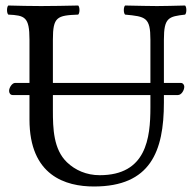

<svg xmlns="http://www.w3.org/2000/svg" viewBox="-20 -667 701 697"><path d="M87 -322V-233C87 -29 218.5 10 321 10C526 10 575 -117 575 -295V-322H626C639 -322 649 -340 649 -352C649 -358 645 -366 636 -366H575V-523C575 -603.3 592 -607 652 -614C658 -620 658 -641 652 -647C614 -646 573.2 -645 550 -645C528.5 -645 480 -646 434 -647C428 -641 428 -620 434 -614C509 -607 526 -604 526 -523V-366H172V-523C172 -606 187 -611 264 -614C270 -620 270 -641 264 -647C217 -646 168.4 -645 129 -645C90 -645 49 -646 10 -647C4 -641 4 -620 10 -614C70 -611 87 -606 87 -523V-366H35C24 -366 13 -349 13 -337C13 -330 17 -322 26 -322ZM526 -322V-277C526 -165 511 -31 342 -31C294 -31 253.1 -49.1 223 -78C174 -125 172 -201 172 -266V-322Z"/></svg>

Font: Libertinus Serif
Style: Regular
Weight: 400
Designer: Philipp H. Poll
Foundry: Khaled Hosny
Version: Version 6.2